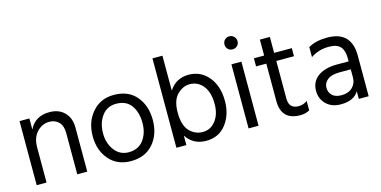

<svg xmlns="http://www.w3.org/2000/svg" viewBox="-71 -1088 2909 1467"><g transform="rotate(-15 1383.0 -354.5)"><path d="M473 0H394V-328Q394 -384 365.5 -413.5Q337 -443 291 -443Q234 -443 192.5 -399Q151 -355 151 -277V0H73V-507H151V-419Q196 -514 311 -514Q385 -514 429 -469Q473 -424 473 -349Z M1059 -252Q1059 -139 995 -65Q931 9 819 9Q710 9 646.5 -64.5Q583 -138 583 -250Q583 -363 648.5 -438.5Q714 -514 819 -514Q934 -514 996.5 -440Q1059 -366 1059 -252ZM665 -251Q665 -172 707 -116.5Q749 -61 819 -61Q895 -61 936 -115.5Q977 -170 977 -251Q977 -335 938 -389.5Q899 -444 819 -444Q747 -444 706 -388Q665 -332 665 -251Z M1257 0H1178V-707H1257V-431Q1312 -515 1411 -515Q1507 -515 1568 -441.5Q1629 -368 1629 -249Q1629 -142 1571.5 -67Q1514 8 1413 8Q1311 8 1257 -75ZM1257 -257Q1257 -156 1300.5 -110Q1344 -64 1406 -64Q1467 -64 1507 -115Q1547 -166 1547 -248Q1547 -342 1505.5 -392.5Q1464 -443 1401 -443Q1347 -443 1302 -398Q1257 -353 1257 -257Z M1828 0H1749V-507H1828ZM1825 -703Q1840 -688 1840 -666Q1840 -644 1825 -629.5Q1810 -615 1788 -615Q1766 -615 1751.5 -629.5Q1737 -644 1737 -666Q1737 -688 1751.5 -703Q1766 -718 1788 -718Q1810 -718 1825 -703Z M2232 -13Q2199 5 2158 5Q2008 5 2008 -148V-443H1927V-507H2008V-633H2087V-507H2227V-443H2087V-146Q2087 -65 2163 -65Q2202 -65 2232 -88Z M2502 -61Q2556 -61 2588 -91.5Q2620 -122 2620 -169V-234H2532Q2468 -234 2436 -209Q2404 -184 2404 -146Q2404 -108 2429 -84.5Q2454 -61 2502 -61ZM2621 -60Q2582 5 2479 5Q2408 5 2364.5 -37Q2321 -79 2321 -143Q2321 -216 2376.5 -256.5Q2432 -297 2528 -297H2620V-323Q2620 -383 2593 -413.5Q2566 -444 2502 -444Q2421 -444 2358 -401V-480Q2415 -515 2508 -515Q2699 -515 2699 -321V0H2621Z"/></g></svg>

Font: Hind Madurai
Style: Regular
Weight: 400
Designer: Jyotish Sonowal
Foundry: Indian Type Foundry
Version: Version 1.001;PS 1.0;hotconv 1.0.86;makeotf.lib2.5.63406; tt